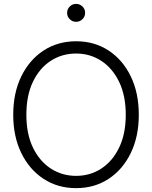

<svg xmlns="http://www.w3.org/2000/svg" viewBox="-20 -948 774 978"><path d="M367.7 10.3Q273.9 10.3 201.7 -37.1Q129.4 -84.5 88.4 -168.7Q47.4 -252.9 47.4 -363.3Q47.4 -474.6 88.4 -558.8Q129.4 -643.1 201.7 -690.4Q273.9 -737.8 367.7 -737.8Q461.4 -737.8 533.4 -690.4Q605.5 -643.1 646.2 -558.8Q687 -474.6 687 -363.3Q687 -252.9 646.2 -168.7Q605.5 -84.5 533.4 -37.1Q461.4 10.3 367.7 10.3ZM367.7 -52.2Q439 -52.2 496.1 -89.4Q553.2 -126.5 586.9 -196.3Q620.6 -266.1 620.6 -363.3Q620.6 -460.9 586.9 -530.8Q553.2 -600.6 496.1 -637.9Q439 -675.3 367.7 -675.3Q295.9 -675.3 238.5 -638.2Q181.2 -601.1 147.7 -531.2Q114.3 -461.4 114.3 -363.3Q114.3 -266.1 147.7 -196.5Q181.2 -127 238.5 -89.6Q295.9 -52.2 367.7 -52.2ZM367.7 -836.9Q348.6 -836.9 335.2 -850.3Q321.8 -863.8 321.8 -882.3Q321.8 -901.4 335.2 -914.8Q348.6 -928.2 367.7 -928.2Q386.7 -928.2 400.1 -914.8Q413.6 -901.4 413.6 -882.3Q413.6 -863.8 400.1 -850.3Q386.7 -836.9 367.7 -836.9Z"/></svg>

Font: Inter 28pt Light
Style: Regular
Weight: 300
Designer: Rasmus Andersson
Foundry: rsms
Version: Version 4.001;git-66647c0bb